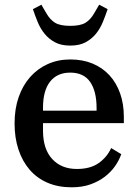

<svg xmlns="http://www.w3.org/2000/svg" viewBox="-20 -785 587 817"><path d="M285 12Q227 12 182 -7.5Q137 -27 106 -63Q75 -99 58.5 -149Q42 -199 42 -260Q42 -322 59.5 -372Q77 -422 108.5 -457.5Q140 -493 183.5 -512.5Q227 -532 279 -532Q332 -532 374 -514.5Q416 -497 445.5 -465Q475 -433 491 -388Q507 -343 507 -288V-261H163V-229Q163 -151 202 -108.5Q241 -66 307 -66Q365 -66 400.5 -91.5Q436 -117 453 -155L496 -129Q487 -103 469.5 -78Q452 -53 426 -33Q400 -13 365 -0.5Q330 12 285 12ZM163 -314H391V-325Q391 -397 363.5 -436.5Q336 -476 279 -476Q223 -476 193 -437.5Q163 -399 163 -327ZM279 -591Q240 -591 214 -605Q188 -619 170 -641Q152 -663 140.5 -691Q129 -719 120 -746L156 -765L177 -729Q193 -701 214.5 -688Q236 -675 279 -675Q322 -675 343.5 -688Q365 -701 381 -729L402 -765L438 -746Q429 -719 417.5 -691Q406 -663 388 -641Q370 -619 344 -605Q318 -591 279 -591Z"/></svg>

Font: IBM Plex Serif Medm
Style: Regular
Weight: 500
Designer: Mike Abbink, Paul van der Laan, Pieter van Rosmalen
Foundry: Bold Monday
Version: Version 3.001